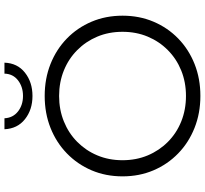

<svg xmlns="http://www.w3.org/2000/svg" viewBox="-49 -882 937 879"><g transform="rotate(-90 419.5 -442.5)"><path d="M419.8 6.4Q340.7 6.4 273.4 -20.4Q206 -47.2 156.4 -95.5Q106.8 -143.7 79.2 -208.4Q51.6 -273.2 51.6 -350Q51.6 -426.8 79.2 -491.6Q106.8 -556.3 156.5 -604.6Q206.2 -653 273.3 -679.7Q340.4 -706.4 419.7 -706.4Q499 -706.4 565.9 -679.8Q632.9 -653.2 682.5 -605Q732.1 -556.8 759.6 -491.9Q787.2 -427 787.2 -349.9Q787.2 -272.9 759.6 -208Q732.1 -143.2 682.5 -95Q632.9 -46.8 565.9 -20.2Q499 6.4 419.8 6.4ZM419.7 -59.6Q482.6 -59.6 536.2 -81.3Q589.7 -103 629.4 -142.5Q669.2 -181.9 691.3 -234.7Q713.4 -287.4 713.4 -350.2Q713.4 -412.9 691.3 -465.5Q669.3 -518 629.5 -557.5Q589.8 -597 536.2 -618.7Q482.6 -640.4 419.7 -640.4Q356.8 -640.4 303.1 -618.6Q249.3 -596.9 209.5 -557.4Q169.6 -517.9 147.6 -465.3Q125.5 -412.7 125.5 -350.2Q125.5 -287.6 147.5 -234.9Q169.6 -182.2 209.4 -142.5Q249.2 -102.8 303 -81.2Q356.8 -59.6 419.7 -59.6ZM419.7 -762.3Q356.6 -762.3 313.3 -796.8Q269.9 -831.2 267.3 -890.6H317.5Q319.5 -851.6 348.8 -828.6Q378.2 -805.7 419.7 -805.7Q461.6 -805.7 491.3 -828.6Q520.9 -851.6 521.9 -890.6H572.1Q570 -831.2 526.4 -796.8Q482.8 -762.3 419.7 -762.3Z"/></g></svg>

Font: Montserrat Alternates Thin
Style: Regular
Weight: 100
Designer: Julieta Ulanovsky
Foundry: Julieta Ulanovsky
Version: Version 9.000